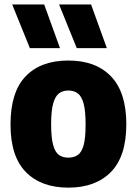

<svg xmlns="http://www.w3.org/2000/svg" viewBox="-20 -828 611 858"><path d="M285.5 10.5Q164 10.5 95.5 -59.2Q27 -129 27 -271.5Q27 -417 94.8 -487.2Q162.5 -557.5 285.5 -557.5Q408.5 -557.5 476.5 -486.2Q544.5 -415 544.5 -273Q544.5 -129.5 475.8 -59.5Q407 10.5 285.5 10.5ZM285.5 -123.5Q310.5 -123.5 327.8 -135.5Q345 -147.5 353.8 -179.5Q362.5 -211.5 362.5 -271.5Q362.5 -333 353.5 -365.8Q344.5 -398.5 327.2 -411Q310 -423.5 285.5 -423.5Q261 -423.5 244 -411Q227 -398.5 217.8 -366Q208.5 -333.5 208.5 -273.5Q208.5 -212.5 217.5 -180Q226.5 -147.5 243.5 -135.5Q260.5 -123.5 285.5 -123.5ZM323 -613 244 -808H387L457.5 -613ZM113.5 -613 34.5 -808H177.5L248 -613Z"/></svg>

Font: Encode Sans SmCnd XBd
Style: Regular
Weight: 800
Width: 4
Designer: Multiple Designers
Foundry: Impallari Type
Version: Version 3.002; ttfautohint (v1.8.3) -l 8 -r 50 -G 200 -x 14 